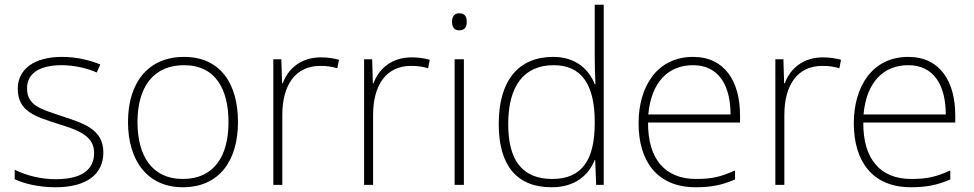

<svg xmlns="http://www.w3.org/2000/svg" viewBox="-20 -780 4109 810"><path d="M416 -137C416 -235 332 -260 241 -290C156 -319 94 -333 94 -407C94 -472 149 -505 240 -505C292 -505 350 -492 388 -474L403 -508C359 -526 304 -540 241 -540C127 -540 55 -490 55 -406C55 -310 127 -289 223 -258C314 -230 377 -206 377 -135C377 -67 329 -24 215 -24C153 -24 92 -39 42 -64V-24C80 -6 141 10 214 10C346 10 416 -45 416 -137Z M984 -265C984 -423 913 -540 756 -540C608 -540 520 -435 520 -265C520 -104 601 10 751 10C907 10 984 -105 984 -265ZM560 -265C560 -415 629 -505 756 -505C891 -505 944 -401 944 -265C944 -124 885 -25 751 -25C622 -25 560 -122 560 -265Z M1333 -538C1250 -538 1195 -490 1173 -429H1170L1167 -530H1133V0H1171V-295C1171 -421 1226 -502 1331 -502C1359 -502 1380 -499 1403 -492L1410 -528C1387 -534 1362 -538 1333 -538Z M1716 -538C1633 -538 1578 -490 1556 -429H1553L1550 -530H1516V0H1554V-295C1554 -421 1609 -502 1714 -502C1742 -502 1763 -499 1786 -492L1793 -528C1770 -534 1745 -538 1716 -538Z M1917 -724C1896 -724 1887 -709 1887 -688C1887 -667 1896 -652 1917 -652C1942 -652 1949 -667 1949 -688C1949 -709 1942 -724 1917 -724ZM1937 -530H1898V0H1937Z M2307 10C2408 10 2463 -42 2489 -105H2491L2495 0H2527V-760H2489V-544C2489 -506 2490 -464 2492 -425H2489C2464 -489 2407 -540 2314 -540C2167 -540 2084 -440 2084 -257C2084 -83 2159 10 2307 10ZM2310 -25C2184 -25 2124 -103 2124 -256C2124 -420 2192 -505 2316 -505C2435 -505 2489 -421 2489 -266V-260C2489 -111 2439 -25 2310 -25Z M2904 -540C2752 -540 2674 -415 2674 -260C2674 -100 2752 10 2915 10C2981 10 3029 0 3081 -23V-61C3020 -33 2981 -25 2916 -25C2785 -25 2713 -110 2714 -263H3102V-294C3102 -434 3039 -540 2904 -540ZM2904 -505C3011 -505 3062 -421 3062 -297H2715C2727 -432 2798 -505 2904 -505Z M3451 -538C3368 -538 3313 -490 3291 -429H3288L3285 -530H3251V0H3289V-295C3289 -421 3344 -502 3449 -502C3477 -502 3498 -499 3521 -492L3528 -528C3505 -534 3480 -538 3451 -538Z M3812 -540C3660 -540 3582 -415 3582 -260C3582 -100 3660 10 3823 10C3889 10 3937 0 3989 -23V-61C3928 -33 3889 -25 3824 -25C3693 -25 3621 -110 3622 -263H4010V-294C4010 -434 3947 -540 3812 -540ZM3812 -505C3919 -505 3970 -421 3970 -297H3623C3635 -432 3706 -505 3812 -505Z"/></svg>

Font: Noto Sans Lao ExtraLight
Style: Regular
Weight: 200
Designer: Monotype Design Team
Foundry: Monotype Imaging Inc.
Version: Version 2.003